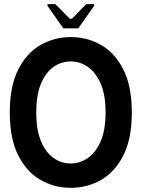

<svg xmlns="http://www.w3.org/2000/svg" viewBox="-20 -890 679 922"><path d="M27 -350Q27 -477 68 -557Q109 -637 175.5 -674.5Q242 -712 320 -712Q398 -712 464.5 -674.5Q531 -637 572 -557Q613 -477 613 -350Q613 -223 572 -143Q531 -63 464.5 -25.5Q398 12 320 12Q242 12 175.5 -25.5Q109 -63 68 -143Q27 -223 27 -350ZM154 -350Q154 -268 176 -214Q198 -160 235.5 -132.5Q273 -105 319 -105Q365 -105 403.5 -132.5Q442 -160 464.5 -214Q487 -268 487 -350Q487 -433 464 -487Q441 -541 403 -568Q365 -595 320 -595Q273 -595 235.5 -567.5Q198 -540 176 -486Q154 -432 154 -350ZM284 -754 208 -862V-870H246L315 -800H325L394 -870H432V-862L356 -754Z"/></svg>

Font: Phudu Medium
Style: Regular
Weight: 500
Version: Version 1.005;gftools[0.9.23]